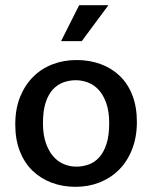

<svg xmlns="http://www.w3.org/2000/svg" viewBox="-20 -712 588 742"><path d="M509 -241Q509 -182 490.5 -135Q472 -88 440 -56Q408 -24 365 -7Q322 10 272 10Q222 10 179.5 -6Q137 -22 105.5 -52.5Q74 -83 56.5 -128Q39 -173 39 -231Q39 -291 57.5 -337Q76 -383 108 -415Q140 -447 183 -463.5Q226 -480 276 -480Q326 -480 368.5 -464.5Q411 -449 442.5 -419Q474 -389 491.5 -344Q509 -299 509 -241ZM402 -236Q402 -281 391 -312.5Q380 -344 362 -364Q344 -384 320.5 -393Q297 -402 273 -402Q249 -402 226 -394Q203 -386 185 -367Q167 -348 156.5 -316Q146 -284 146 -236Q146 -192 157 -160Q168 -128 186 -107.5Q204 -87 227 -77.5Q250 -68 275 -68Q299 -68 322 -76Q345 -84 363 -103.5Q381 -123 391.5 -155.5Q402 -188 402 -236ZM296 -553H216L286 -692H399Z"/></svg>

Font: Mukta Vaani Medium
Style: Regular
Weight: 500
Designer: Noopur Datye, Girish Dalvi, Yashodeep Gholap, Pallavi Karambelkar
Foundry: Ek Type
Version: Version 2.538;PS 1.000;hotconv 16.6.51;makeotf.lib2.5.65220;